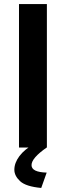

<svg xmlns="http://www.w3.org/2000/svg" viewBox="-20 -730 326 950"><path d="M74 0V-710H212V0ZM51 110Q51 76 76 42.5Q101 9 153 -21H195L211 0Q136 52 136 87Q136 122 211 124L184 200Q108 193 79.5 166.5Q51 140 51 110Z"/></svg>

Font: Raleway
Style: Bold
Weight: 700
Designer: Matt McInerney, Pablo Impallari, Rodrigo Fuenzalida
Foundry: Matt McInerney, Pablo Impallari, Rodrigo Fuenzalida
Version: Version 4.026